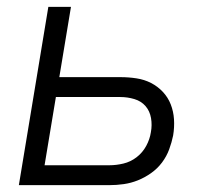

<svg xmlns="http://www.w3.org/2000/svg" viewBox="-20 -540 640 560"><path d="M35 0 121 -520H187L153 -315H332Q355 -315 378 -311.5Q401 -308 420.5 -298Q440 -288 455 -272Q470 -256 478 -235.5Q486 -215 487.5 -192Q489 -169 485 -145Q481 -125 473.5 -104.5Q466 -84 452.5 -66Q439 -48 420.5 -35Q402 -22 382 -14Q362 -6 341 -3Q320 0 299 0ZM299 -58Q319 -58 340 -63Q361 -68 378.5 -81.5Q396 -95 406.5 -114.5Q417 -134 420 -154Q424 -175 420.5 -195.5Q417 -216 404.5 -230.5Q392 -245 372 -251Q352 -257 331 -257H143L110 -58Z"/></svg>

Font: Iosevka Aile Light Oblique
Style: Regular
Weight: 300
Italic angle: -9°
Designer: Belleve Invis
Foundry: Belleve Invis
Version: Version 31.1.0; ttfautohint (v1.8.4)